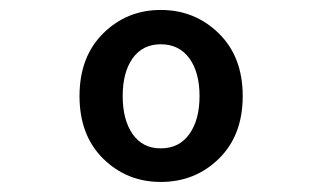

<svg xmlns="http://www.w3.org/2000/svg" viewBox="-20 -614 640 382"><path d="M299.8 -252Q232.4 -252 185.3 -298.3Q138.2 -344.7 138.2 -422.9Q138.2 -501 185.3 -547.6Q232.4 -594.2 299.8 -594.2Q367.7 -594.2 415.3 -547.6Q462.9 -501 462.9 -422.9Q462.9 -344.7 415.5 -298.3Q368.2 -252 299.8 -252ZM299.8 -318.8Q336.4 -318.8 356.7 -347.2Q377 -375.5 377 -422.9Q377 -470.2 356.7 -498Q336.4 -525.9 299.8 -525.9Q263.7 -525.9 243.9 -498Q224.1 -470.2 224.1 -422.9Q224.1 -375.5 243.9 -347.2Q263.7 -318.8 299.8 -318.8Z"/></svg>

Font: Office Code Pro Medium
Style: Regular
Weight: 500
Designer: Nathan Rutzky & Paul D. Hunt
Foundry: Adobe Systems Incorporated
Version: Version 1.004;PS 001.004;hotconv 1.0.70;makeotf.lib2.5.58329